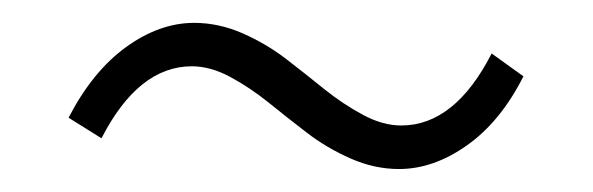

<svg xmlns="http://www.w3.org/2000/svg" viewBox="-20 -414 519 168"><path d="M40 -311Q61 -351.6 90.3 -372.8Q119.6 -394 149.9 -394Q171.4 -394 192.4 -384.8Q213.4 -375.5 230.5 -362.3Q247.6 -349.1 263.9 -335.9Q280.3 -322.8 297.6 -313.5Q314.9 -304.2 331.1 -304.2Q377.9 -304.2 410.2 -367.2L438 -347.2Q418 -307.6 388.7 -286.9Q359.4 -266.1 329.1 -266.1Q307.6 -266.1 286.6 -275.4Q265.6 -284.7 248.5 -297.9Q231.4 -311 215.1 -324.2Q198.7 -337.4 181.4 -346.7Q164.1 -356 147.9 -356Q101.1 -356 68.8 -293Z"/></svg>

Font: Source Sans Pro Light
Style: Regular
Weight: 300
Designer: Paul D. Hunt
Foundry: Adobe Systems Incorporated
Version: Version 2.020;PS 2.0;hotconv 1.0.86;makeotf.lib2.5.63406